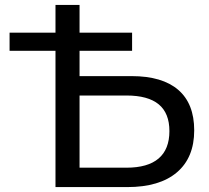

<svg xmlns="http://www.w3.org/2000/svg" viewBox="-20 -762 851 782"><path d="M706 -396C662.7 -433.3 599.3 -452 516 -452H304V-555H518V-629H304V-742H206V-629H19V-555H206V0H498C586 0 653.5 -20 700.5 -60C747.5 -100 771 -157 771 -231C771 -303.7 749.3 -358.7 706 -396ZM626 -116.5C596.7 -91.5 553 -79 495 -79H304V-373H495C553.7 -373 597.5 -361 626.5 -337C655.5 -313 670 -276.7 670 -228C670 -178.7 655.3 -141.5 626 -116.5Z"/></svg>

Font: Rookery
Style: Regular
Weight: 400
Designer: Ryan Kimball / Julieta Ulanovsky
Foundry: Motorola Mobility LLC.
Version: Version 1.0